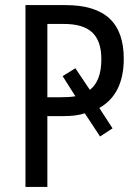

<svg xmlns="http://www.w3.org/2000/svg" viewBox="-20 -734 543 754"><path d="M466 -503C466 -643 394 -714 237 -714H80V0H166V-278H227C261 -278 289 -281 313 -289L373 -198L422 -230L370 -310C436 -347 466 -414 466 -503ZM214 -352H166V-640H230C331 -640 378 -598 378 -501C378 -444 363 -405 333 -381L276 -466L226 -435L276 -356C259 -353 238 -352 214 -352Z"/></svg>

Font: Noto Sans Condensed
Style: Regular
Weight: 400
Width: 3
Designer: Monotype Design Team
Foundry: Monotype Imaging Inc.
Version: Version 2.013